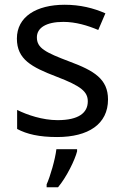

<svg xmlns="http://www.w3.org/2000/svg" viewBox="-20 -566 519 807"><path d="M434 -148C434 -234 375 -269 273 -307C170 -346 135 -364 135 -409C135 -449 174 -474 246 -474C298 -474 348 -459 393 -440L423 -510C373 -532 317 -546 252 -546C132 -546 51 -495 51 -404C51 -316 113 -284 217 -244C322 -204 349 -180 349 -140C349 -92 311 -61 222 -61C159 -61 94 -83 52 -104V-24C93 -2 145 10 220 10C351 10 434 -44 434 -148ZM304 70V61H217C212 104 191 176 176 209V221H224C260 178 295 106 304 70Z"/></svg>

Font: Noto Sans Nandinagari
Style: Regular
Weight: 400
Designer: Ek Type
Foundry: Ek Type
Version: Version 1.002